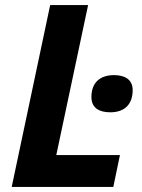

<svg xmlns="http://www.w3.org/2000/svg" viewBox="-20 -734 558 754"><path d="M26 0H425L451 -125H201L326 -714H177ZM413 -293C473 -293 501 -328 501 -380C501 -424 467 -439 428 -439C372 -439 339 -409 339 -353C339 -309 371 -293 413 -293Z"/></svg>

Font: Noto Sans
Style: Bold Italic
Weight: 700
Italic angle: -12°
Designer: Monotype Design Team
Foundry: Monotype Imaging Inc.
Version: Version 2.013